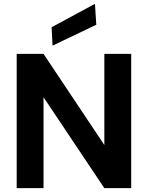

<svg xmlns="http://www.w3.org/2000/svg" viewBox="-20 -981 771 1001"><path d="M67 0V-700H207L524 -225V-700H664V0H524L207 -474V0ZM254 -743 249 -839 475 -961 482 -852Z"/></svg>

Font: DM Sans 20pt ExtraBold
Style: Regular
Weight: 800
Version: Version 4.004;gftools[0.9.30]